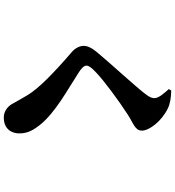

<svg xmlns="http://www.w3.org/2000/svg" viewBox="26 -896 947 1040"><g transform="rotate(90 500.0 -376.5)"><path d="M463 -817C485 -792 512 -763 512 -739C512 -724 506 -712 492 -693C457 -645 315 -491 260 -424C237 -395 229 -376 229 -354C229 -336 240 -310 264 -290C379 -191 460 -111 495 -53C521 -9 533 13 546 36C560 58 585 77 617 77C683 77 703 30 703 -5C703 -42 695 -71 657 -119C590 -203 465 -269 373 -329C353 -342 336 -356 336 -371C336 -384 347 -398 372 -422C415 -464 526 -546 602 -595C650 -626 688 -634 688 -671C688 -712 636 -779 567 -812C540 -825 506 -829 471 -830Z"/></g></svg>

Font: Noto Serif SC Black
Style: Regular
Weight: 900
Designer: Ryoko NISHIZUKA 西塚涼子 (kana & ideographs); Frank Grießhammer (Latin, Greek & Cyrillic); Wenlong ZHANG 张文龙 (bopomofo); San
Foundry: Adobe
Version: Version 2.001;hotconv 1.1.0;makeotfexe 2.6.0